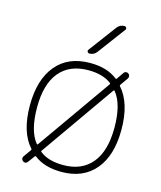

<svg xmlns="http://www.w3.org/2000/svg" viewBox="-114 -856 781 930"><g transform="rotate(15 276.5 -391.0)"><path d="M448.2 -493.2Q445.3 -489.3 448.2 -486.3Q509.8 -417 509.8 -284.2Q509.8 -154.3 449.7 -83Q389.6 -11.7 281.2 -11.7Q195.3 -11.7 144.5 -51.8Q140.6 -54.7 137.7 -50.8L112.3 -16.6Q108.4 -10.7 101.6 -9.8Q100.6 -9.8 98.6 -9.8Q93.8 -9.8 88.9 -13.7Q83 -17.6 82 -24.4Q81.1 -31.2 85 -37.1L112.3 -75.2Q115.2 -79.1 112.3 -82Q50.8 -150.4 50.8 -284.2Q50.8 -413.1 110.8 -485.4Q170.9 -557.6 281.2 -557.6Q366.2 -557.6 418 -516.6Q420.9 -513.7 423.8 -517.6Q426.8 -522.5 435.5 -534.2Q441.4 -543.9 448.2 -552.7Q452.1 -558.6 459 -559.6Q465.8 -560.5 471.7 -556.2Q477.5 -551.8 478.5 -544.9Q479.5 -538.1 475.6 -532.2ZM131.8 -111.3Q134.8 -108.4 137.7 -112.3L397.5 -481.4Q400.4 -485.4 397.5 -488.3Q355.5 -521.5 281.2 -521.5Q187.5 -521.5 137.2 -460.9Q86.9 -400.4 86.9 -284.2Q86.9 -166 131.8 -111.3ZM163.1 -86.9Q161.1 -85 161.1 -84Q161.1 -82 163.1 -80.1Q205.1 -45.9 281.2 -45.9Q374 -45.9 424.3 -106.9Q474.6 -168 474.6 -284.2Q474.6 -403.3 428.7 -458Q425.8 -460.9 422.9 -457ZM263.7 -600.6Q257.8 -600.6 253.9 -606.4Q252.9 -609.4 252.9 -611.3Q252.9 -615.2 255.9 -618.2L358.4 -755.9Q372.1 -773.4 394.5 -773.4Q400.4 -773.4 404.3 -767.6Q405.3 -764.6 405.3 -762.7Q405.3 -758.8 402.3 -755.9L299.8 -618.2Q286.1 -600.6 263.7 -600.6Z"/></g></svg>

Font: Gen Jyuu Gothic ExtraLight
Style: Regular
Weight: 100
Designer: [Source Han Sans]
Ryoko NISHIZUKA  (kana & ideographs); Paul D. Hunt (Latin, Greek & Cyrillic); Wenlong ZHANG  (bopomofo
Version: Version 1.002.20150607